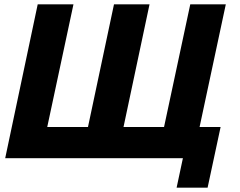

<svg xmlns="http://www.w3.org/2000/svg" viewBox="-20 -730 1107 886"><path d="M795 136 824 0H4L154 -710H319L198 -144H386L506 -710H670L550 -144H737L858 -710H1022L901 -144H998L938 136Z"/></svg>

Font: Raleway ExtraBold
Style: Italic
Weight: 800
Italic angle: -12°
Designer: Matt McInerney, Pablo Impallari, Rodrigo Fuenzalida
Foundry: Matt McInerney, Pablo Impallari, Rodrigo Fuenzalida
Version: Version 4.026